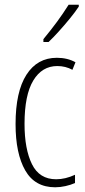

<svg xmlns="http://www.w3.org/2000/svg" viewBox="-20 -784 360 814"><path d="M214 10Q128 10 87 -61.5Q46 -133 46 -258Q46 -395 92 -467Q138 -539 221 -539Q266 -539 300 -520L287 -488Q258 -504 223 -504Q158 -504 121 -442.5Q84 -381 84 -259Q84 -152 115.5 -88Q147 -24 218 -24Q257 -24 298 -43V-8Q280 0 257.5 5Q235 10 214 10ZM314 -756Q298 -732 275.5 -704.5Q253 -677 229 -650.5Q205 -624 186 -606H164V-618Q197 -658 222 -692Q247 -726 271 -764H314Z"/></svg>

Font: Noto Sans Tamil ExtraCondensed ExtraLight
Style: Regular
Weight: 200
Width: 2
Designer: Jelle Bosma - Monotype Design Team
Foundry: Monotype Imaging Inc.
Version: Version 2.004; ttfautohint (v1.8.4.7-5d5b)